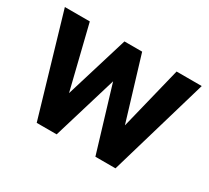

<svg xmlns="http://www.w3.org/2000/svg" viewBox="-108 -696 951 872"><g transform="rotate(30 367.5 -260.0)"><path d="M8.8 -519.5H139.6L220.7 -190.4L321.3 -519.5H414.1L513.7 -190.4L594.7 -519.5H726.6L574.2 0H468.8L367.2 -336.9L265.6 0H161.1Z"/></g></svg>

Font: DINish
Style: Bold
Weight: 700
Designer: Bert Driehuis
Foundry: Playbeing
Version: Version 3.008; git-95204e4c-release